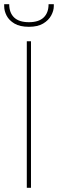

<svg xmlns="http://www.w3.org/2000/svg" viewBox="-52 -897 277 917"><path d="M76 0V-700H96V0ZM86 -769Q43 -769 17 -784.5Q-9 -800 -20.5 -822.5Q-32 -845 -32 -867V-877H-8Q-8 -836 15.5 -813.5Q39 -791 86 -791Q133 -791 156.5 -813.5Q180 -836 180 -877H205V-868Q205 -846 192.5 -823Q180 -800 154 -784.5Q128 -769 86 -769Z"/></svg>

Font: DM Sans 24pt Thin
Style: Regular
Weight: 250
Designer: Colophon Foundry, Jonny Pinhorn
Foundry: Colophon Foundry
Version: Version 4.004;gftools[0.9.30]